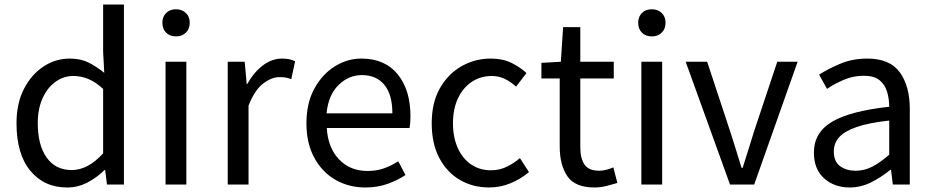

<svg xmlns="http://www.w3.org/2000/svg" viewBox="-20 -816 4123 849"><path d="M277 13Q175 13 114 -61Q53 -135 53 -271Q53 -359 86 -423Q119 -487 172.5 -522Q226 -557 288 -557Q336 -557 370.5 -540Q405 -523 441 -494L436 -587V-796H528V0H453L445 -64H442Q411 -33 368.5 -10Q326 13 277 13ZM297 -64Q369 -64 436 -138V-423Q402 -454 370 -467Q338 -480 304 -480Q261 -480 225 -454Q189 -428 168 -381Q147 -334 147 -272Q147 -174 186.5 -119Q226 -64 297 -64Z M712 0V-543H804V0ZM758 -655Q731 -655 714.5 -671.5Q698 -688 698 -716Q698 -742 714.5 -758.5Q731 -775 758 -775Q785 -775 802 -758.5Q819 -742 819 -716Q819 -688 802 -671.5Q785 -655 758 -655Z M987 0V-543H1062L1071 -444H1073Q1102 -496 1142 -526.5Q1182 -557 1227 -557Q1262 -557 1285 -545L1268 -466Q1255 -471 1243.5 -473Q1232 -475 1215 -475Q1181 -475 1143.5 -446.5Q1106 -418 1079 -349V0Z M1595 13Q1523 13 1464 -20.5Q1405 -54 1370 -118Q1335 -182 1335 -271Q1335 -360 1370 -424Q1405 -488 1460.5 -522.5Q1516 -557 1578 -557Q1682 -557 1738.5 -487.5Q1795 -418 1795 -302Q1795 -287 1794 -274Q1793 -261 1791 -250H1425Q1430 -163 1479 -111.5Q1528 -60 1605 -60Q1645 -60 1677.5 -71.5Q1710 -83 1741 -103L1773 -42Q1738 -19 1694 -3Q1650 13 1595 13ZM1424 -315H1715Q1715 -398 1679.5 -441Q1644 -484 1580 -484Q1522 -484 1477 -440Q1432 -396 1424 -315Z M2143 13Q2071 13 2013.5 -20.5Q1956 -54 1922.5 -117.5Q1889 -181 1889 -271Q1889 -362 1925 -425.5Q1961 -489 2020.5 -523Q2080 -557 2150 -557Q2203 -557 2241.5 -538Q2280 -519 2308 -493L2262 -433Q2239 -454 2212.5 -467Q2186 -480 2154 -480Q2105 -480 2066 -454Q2027 -428 2005 -381Q1983 -334 1983 -271Q1983 -209 2004 -162Q2025 -115 2063 -89Q2101 -63 2151 -63Q2189 -63 2221.5 -79Q2254 -95 2279 -117L2319 -55Q2282 -24 2237 -5.5Q2192 13 2143 13Z M2609 13Q2523 13 2489 -36.5Q2455 -86 2455 -168V-469H2374V-538L2460 -543L2470 -696H2546V-543H2694V-469H2546V-165Q2546 -116 2564.5 -88.5Q2583 -61 2630 -61Q2645 -61 2662 -65.5Q2679 -70 2692 -76L2710 -7Q2687 0 2661 6.5Q2635 13 2609 13Z M2816 0V-543H2908V0ZM2862 -655Q2835 -655 2818.5 -671.5Q2802 -688 2802 -716Q2802 -742 2818.5 -758.5Q2835 -775 2862 -775Q2889 -775 2906 -758.5Q2923 -742 2923 -716Q2923 -688 2906 -671.5Q2889 -655 2862 -655Z M3208 0 3012 -543H3107L3209 -234Q3222 -194 3234.5 -153.5Q3247 -113 3259 -74H3264Q3276 -113 3289 -153.5Q3302 -194 3314 -234L3417 -543H3507L3315 0Z M3737 13Q3669 13 3624 -27.5Q3579 -68 3579 -141Q3579 -230 3659 -277.5Q3739 -325 3912 -344Q3912 -379 3902.5 -410.5Q3893 -442 3869 -461.5Q3845 -481 3800 -481Q3753 -481 3711 -463Q3669 -445 3637 -423L3602 -486Q3639 -510 3694 -533.5Q3749 -557 3815 -557Q3915 -557 3959 -496Q4003 -435 4003 -334V0H3928L3920 -65H3917Q3878 -33 3832.5 -10Q3787 13 3737 13ZM3763 -61Q3802 -61 3837 -79Q3872 -97 3912 -132V-283Q3821 -273 3767 -254Q3713 -235 3690 -208.5Q3667 -182 3667 -147Q3667 -101 3695 -81Q3723 -61 3763 -61Z"/></svg>

Font: Chocolate Classical Sans
Style: Regular
Weight: 400
Designer: 田海東、宇文滿月
Foundry: Moonlit Owen
Version: Version 1.001